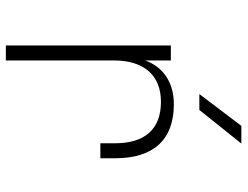

<svg xmlns="http://www.w3.org/2000/svg" viewBox="-112 -712 825 640"><g transform="rotate(90 300.0 -392.5)"><path d="M294 -645H347L459 -785H400ZM132 0H182V-360C182 -460 231 -517 320 -517C411 -517 458 -463 458 -365V-315H508V-365C508 -489 449 -560 328 -560C255 -560 203 -524 182 -464V-550H132Z"/></g></svg>

Font: JetBrains Mono Thin
Style: Regular
Weight: 100
Monospace: yes
Designer: Philipp Nurullin, Konstantin Bulenkov
Foundry: JetBrains
Version: Version 2.305